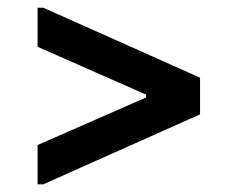

<svg xmlns="http://www.w3.org/2000/svg" viewBox="-20 -545 610 501"><path d="M92.8 -64H78.1V-166.5L360.8 -290.5V-298.3L78.1 -422.9V-524.9H92.8L502 -342.3V-246.6Z"/></svg>

Font: Noticia Text
Style: Bold
Weight: 700
Designer: JM Sole
Foundry: JM Sole
Version: Version 1.003